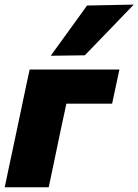

<svg xmlns="http://www.w3.org/2000/svg" viewBox="-27 -796 588 816"><path d="M-7 0Q4 -52.5 14.5 -102Q25 -151.5 38.5 -214.5L49 -264.5Q60 -317 68.5 -357.2Q77 -397.5 84.2 -431.5Q91.5 -465.5 99 -500.5H480.5L449.5 -355.5H255Q251 -336 246.2 -313.5Q241.5 -291 235.5 -264.5L225 -214.5Q212 -151.5 201.5 -102Q191 -52.5 180 0ZM188.5 -559Q227.5 -613 266 -666Q304.5 -719 343 -772.5L541.5 -776.5Q488 -720.5 435.5 -666.5Q383 -612.5 333.5 -561Z"/></svg>

Font: Commissioner ExtraBold
Style: Italic
Weight: 800
Italic angle: -12°
Designer: Kostas Bartsokas
Foundry: Kostas Bartsokas
Version: Version 1.000; ttfautohint (v1.8.3)